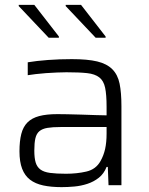

<svg xmlns="http://www.w3.org/2000/svg" viewBox="-20 -761 611 789"><path d="M57 0ZM233 8Q190 8 157.5 1Q125 -6 103.5 -22.5Q82 -39 71 -67.5Q60 -96 60 -139Q60 -181 67.5 -210.5Q75 -240 93 -258Q111 -276 141 -284Q171 -292 216 -292Q229 -292 256.5 -291.5Q284 -291 315 -290Q346 -289 374.5 -288Q403 -287 418 -287V-322Q418 -372 412 -400.5Q406 -429 388 -443Q370 -457 338 -460.5Q306 -464 253 -464Q236 -464 213.5 -463Q191 -462 169 -460.5Q147 -459 127 -456.5Q107 -454 94 -452V-505Q130 -511 177 -514.5Q224 -518 275 -518Q340 -518 379.5 -508.5Q419 -499 441.5 -476.5Q464 -454 471.5 -417Q479 -380 479 -325V0H426L423 -75H418Q407 -47 386 -30.5Q365 -14 339 -5.5Q313 3 285.5 5.5Q258 8 233 8ZM251 -47Q296 -47 335 -56Q374 -65 393 -99Q406 -122 412 -149Q418 -176 418 -212V-239H229Q196 -239 175 -235.5Q154 -232 142 -222Q130 -212 125.5 -193Q121 -174 121 -142Q121 -112 126.5 -93.5Q132 -75 146 -64.5Q160 -54 185.5 -50.5Q211 -47 251 -47ZM57 -606ZM414 -606V-611L313 -741H250V-736L373 -606ZM222 -606V-611L121 -741H57V-736L180 -606Z"/></svg>

Font: Azeri Sans Light
Style: Regular
Weight: 300
Designer: Hector Gatti & Omnibus-Type (original fonts) / Cristiano Sobral (main changes and remastering)
Version: Version 1.000; ttfautohint (v1.6)